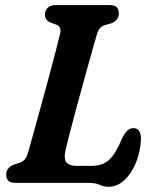

<svg xmlns="http://www.w3.org/2000/svg" viewBox="-20 -720 599 756"><path d="M325.5 0H41.5Q20 0 12 -9.5Q4 -19 4.5 -33.5Q4.5 -47.5 13.2 -57.2Q22 -67 34.5 -72L55.5 -78.5Q70.5 -83.5 78.5 -93.5Q86.5 -103.5 92.5 -126Q99.5 -150.5 112.5 -197.8Q125.5 -245 141.5 -303Q157.5 -361 173 -418.5Q188.5 -476 200.2 -521.5Q212 -567 217 -588.5Q222.5 -614.5 203 -622.5L180.5 -630.5Q169 -635.5 163 -642.8Q157 -650 157 -662Q157 -679 168 -689.5Q179 -700 199.5 -700H411.5Q433 -700 440.5 -690.8Q448 -681.5 448 -667Q448 -652.5 439.2 -642.8Q430.5 -633 419 -628.5L393 -621Q381 -617.5 373.5 -609Q366 -600.5 360 -579.5Q350 -546 335.8 -494.8Q321.5 -443.5 305.8 -386.2Q290 -329 275.5 -275Q261 -221 250.8 -180.8Q240.5 -140.5 237 -124.5Q231 -93 242.2 -80Q253.5 -67 279.5 -67H342.5Q383 -67 409 -90Q435 -113 460 -173.5Q471 -196.5 481.8 -206Q492.5 -215.5 505 -215.5Q521.5 -215.5 528.5 -203.2Q535.5 -191 535 -170.5Q532.5 -121 515 -78.8Q497.5 -36.5 469.5 -10.5Q441.5 15.5 407 15.5Q388 15.5 372.5 7.8Q357 0 325.5 0Z"/></svg>

Font: Fraunces 72pt S100 SemiBold
Style: Italic
Weight: 600
Italic angle: -16°
Version: Version 1.000; ttfautohint (v1.8.3)